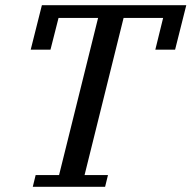

<svg xmlns="http://www.w3.org/2000/svg" viewBox="-20 -718 736 738"><path d="M117 -45H207L357 -649H205L174 -527H98L141 -698H696L653 -527H577L607 -649H455L305 -45H395L384 0H106Z"/></svg>

Font: IBM Plex Serif Text
Style: Italic
Weight: 450
Italic angle: -14°
Designer: Mike Abbink, Paul van der Laan, Pieter van Rosmalen
Foundry: Bold Monday
Version: Version 3.001